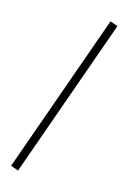

<svg xmlns="http://www.w3.org/2000/svg" viewBox="-130 -862 664 992"><g transform="rotate(15 202.0 -366.0)"><path d="M30 53 71 68 374 -786 333 -800Z"/></g></svg>

Font: Anthony
Style: Regular
Weight: 400
Designer: Sun Young Oh
Foundry: Velvetyne Type Foundry
Version: Version 1.000;hotconv 1.0.109;makeotfexe 2.5.65596